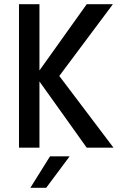

<svg xmlns="http://www.w3.org/2000/svg" viewBox="-20 -700 567 910"><path d="M70 0V-680H167V-366L391 -680H515L261 -340L518 0H391L167 -314V0ZM124 190 217 41H310L199 190Z"/></svg>

Font: Teachers Medium
Style: Regular
Weight: 500
Designer: Alfredo Marco Pradil, Chank Diesel
Version: Version 1.001